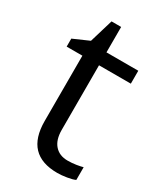

<svg xmlns="http://www.w3.org/2000/svg" viewBox="-171 -730 695 811"><g transform="rotate(30 176.5 -324.5)"><path d="M258.8 -57.1Q280.3 -57.1 300.3 -60.3Q320.3 -63.5 332 -66.9V-4.9Q318.8 1.5 293.2 5.6Q267.6 9.8 247.1 9.8Q91.8 9.8 91.8 -153.8V-472.2H15.1V-511.2L91.8 -544.9L126 -659.2H172.9V-535.2H328.1V-472.2H172.9V-157.2Q172.9 -108.9 195.8 -83Q218.8 -57.1 258.8 -57.1Z"/></g></svg>

Font: Shl
Style: Regular
Weight: 400
Foundry: Saber Rastikerdar (saber.rastikerdar@gmail.com)
Version: Version 3.4.0